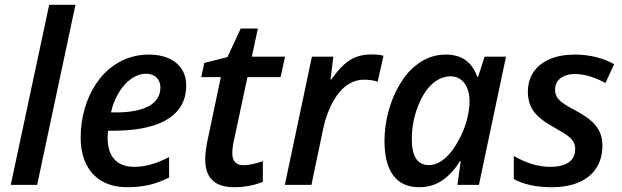

<svg xmlns="http://www.w3.org/2000/svg" viewBox="-20 -780 2623 810"><path d="M187.5 -759.8H298.3L136.7 0H25.4Z M320.3 -200.2Q320.3 -263.2 337.2 -321.5Q354 -379.9 385.7 -427.2Q417.5 -474.6 460.9 -504.4Q526.4 -549.8 608.4 -549.8Q656.2 -549.8 691.9 -533.9Q727.5 -518.1 746.6 -488.5Q765.6 -459 765.6 -419.4Q765.6 -367.7 741.2 -329.3Q716.8 -291 668.9 -267.1Q590.8 -228.5 458 -228.5H436Q434.1 -216.8 434.1 -198.7Q434.1 -138.7 462.9 -107.4Q491.7 -76.2 546.9 -76.2Q581.5 -76.2 616.9 -86.2Q652.3 -96.2 693.4 -117.2V-31.2Q649.9 -9.3 608.6 0.2Q567.4 9.8 517.6 9.8Q455.6 9.8 411.4 -15.1Q367.2 -40 343.8 -87.4Q320.3 -134.8 320.3 -200.2ZM656.7 -411.1Q656.7 -436.5 640.6 -452.6Q624.5 -468.8 595.7 -468.8Q564 -468.8 533.9 -447.8Q503.9 -426.8 481.2 -389.4Q458.5 -352.1 448.2 -305.7H467.8Q560.5 -305.7 608.6 -332.8Q656.7 -359.9 656.7 -411.1Z M845.7 -107.4Q845.7 -143.6 858.9 -204.1L911.6 -454.6H829.1L841.8 -514.6L939.5 -539.1L995.6 -659.7H1067.9L1042.5 -541H1182.6L1163.6 -454.6H1023.9L969.7 -200.7Q960 -159.7 960 -133.8Q960 -83 1007.8 -83Q1040 -83 1088.9 -100.1V-12.7Q1032.2 9.8 967.8 9.8Q845.7 9.8 845.7 -107.4Z M1295.9 -541H1386.2L1374.5 -444.8H1377.9Q1416 -500 1454.1 -525.1Q1492.2 -550.3 1547.4 -550.3Q1577.1 -550.3 1597.7 -544.9L1573.2 -435.1Q1549.3 -443.8 1516.1 -443.8Q1478 -443.8 1445.6 -421.9Q1413.1 -399.9 1387.7 -356Q1358.9 -307.1 1343.8 -238.8L1293.9 0H1181.6Z M1602.1 -185.5Q1602.1 -247.1 1618.4 -308.6Q1634.8 -370.1 1664.6 -421.1Q1694.3 -472.2 1732.9 -502.9Q1790 -549.8 1860.8 -549.8Q1910.6 -549.8 1943.4 -526.9Q1976.1 -503.9 1993.7 -456.1H1997.1L2024.4 -541H2114.7L2000.5 0H1909.7L1923.8 -100.1H1920.4Q1885.3 -44.4 1843.5 -17.3Q1801.8 9.8 1748.5 9.8Q1676.3 9.8 1639.2 -39.8Q1602.1 -89.4 1602.1 -185.5ZM1916.5 -191.9Q1937.5 -228.5 1949.2 -272.7Q1960.9 -316.9 1960.9 -352.1Q1960.9 -381.3 1952.6 -404.3Q1944.3 -427.2 1928.2 -440.9Q1909.7 -458 1881.8 -458Q1839.4 -458 1804 -426.5Q1768.6 -395 1745.1 -336.4Q1717.3 -267.1 1717.3 -193.8Q1717.3 -137.7 1735.4 -110.6Q1753.4 -83.5 1790 -83.5Q1824.2 -83.5 1857.9 -112.8Q1891.6 -142.1 1916.5 -191.9Z M2147.5 -24.4V-122.1Q2226.6 -76.2 2300.8 -76.2Q2352.5 -76.2 2379.6 -95.5Q2406.7 -114.7 2406.7 -150.4Q2406.7 -179.2 2383.8 -200.2Q2366.7 -214.8 2319.3 -241.7Q2287.1 -259.3 2266.1 -275.6Q2245.1 -292 2231.9 -309.6Q2207 -343.3 2207 -393.1Q2207 -440.9 2231 -476.3Q2254.9 -511.7 2299.8 -530.8Q2344.7 -549.8 2405.8 -549.8Q2451.2 -549.8 2493.7 -539.3Q2536.1 -528.8 2570.8 -509.3L2534.2 -429.7Q2502 -447.8 2468.5 -457.8Q2435.1 -467.8 2406.7 -467.8Q2367.7 -467.8 2344.7 -450Q2321.8 -432.1 2321.8 -401.9Q2321.8 -384.8 2328.1 -373Q2334.5 -361.3 2349.6 -349.1Q2371.6 -332.5 2404.3 -315.9Q2447.8 -292.5 2470.9 -272.9Q2494.1 -253.4 2506.3 -230.5Q2521.5 -203.1 2521.5 -166Q2521.5 -111.3 2496.1 -71.8Q2470.7 -32.2 2422.9 -11.2Q2375 9.8 2307.6 9.8Q2211.4 9.8 2147.5 -24.4Z"/></svg>

Font: Viking Open Sans Light
Style: Bold Italic
Weight: 600
Italic angle: -12°
Foundry: Ascender Corporation
Version: Version 2.000